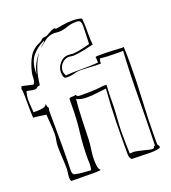

<svg xmlns="http://www.w3.org/2000/svg" viewBox="-135 -827 823 924"><g transform="rotate(-20 276.5 -365.0)"><path d="M519 -523Q520 -523 510 -523.5Q500 -524 483.5 -525Q467 -526 447.5 -526.5Q428 -527 410 -527Q389 -527 386 -525Q387 -520 387.5 -512.5Q388 -505 388 -496Q369 -494 346.5 -493.5Q324 -493 301.5 -493Q279 -493 258.5 -492.5Q238 -492 222 -490Q214 -504 214 -516Q214 -536 228.5 -552Q243 -568 263 -570Q269 -570 275.5 -568.5Q282 -567 289 -567Q317 -569 345 -575Q373 -581 394 -586Q392 -600 391.5 -612.5Q391 -625 391 -638V-672Q391 -697 388 -721Q371 -728 341 -728Q316 -728 292 -724Q268 -720 251 -717L252 -718Q252 -722 249 -722Q240 -722 232 -718.5Q224 -715 217 -710.5Q210 -706 203 -702.5Q196 -699 188 -699Q177 -699 172.5 -693Q168 -687 161 -684Q120 -667 101.5 -635.5Q83 -604 73 -561Q70 -547 70 -531.5Q70 -516 61 -502Q38 -507 23 -510.5Q8 -514 2 -515Q2 -509 1 -508Q0 -507 -2 -502Q2 -494 2 -463V-424Q2 -401 2.5 -383.5Q3 -366 4 -353Q16 -353 34 -350Q52 -347 69 -345Q70 -322 72.5 -297Q75 -272 75 -246Q75 -230 71.5 -214.5Q68 -199 68 -180Q68 -153 70 -125.5Q72 -98 72 -70Q72 -57 70 -45Q68 -33 68 -22Q68 -11 72 -4Q102 -4 130.5 -3.5Q159 -3 191 -3Q223 -3 223 -7Q214 -14 212 -30.5Q210 -47 210 -63Q210 -85 213.5 -108.5Q217 -132 219 -157Q221 -212 222.5 -267.5Q224 -323 229 -368Q239 -361 253 -358.5Q267 -356 284 -356Q307 -356 333 -359.5Q359 -363 381 -365Q374 -277 372.5 -196Q371 -115 371 -34Q371 -20 375.5 -12Q380 -4 385 -4Q402 -4 423 -3Q444 -2 466 -2H481Q496 -2 512.5 -4.5Q529 -7 529 -13Q529 -18 526 -21Q523 -24 521 -29V-61Q521 -152 526.5 -250.5Q532 -349 532 -443Q532 -464 531.5 -484Q531 -504 530 -524Q528 -523 519 -523ZM87 -53Q87 -66 87.5 -74Q88 -82 88 -93.5Q88 -105 88.5 -123Q89 -141 89 -176Q89 -250 88.5 -296Q88 -342 88 -352Q88 -361 91 -372Q84 -379 84 -395Q79 -384 64.5 -380.5Q50 -377 34 -377H15Q14 -391 12.5 -406.5Q11 -422 11 -439Q11 -460 17 -484Q28 -483 37.5 -480.5Q47 -478 57 -478Q67 -478 71.5 -483Q76 -488 82 -488H85L88 -491Q92 -533 104.5 -571Q117 -609 139 -637Q123 -621 109.5 -596.5Q96 -572 91 -543V-552Q91 -606 116.5 -636.5Q142 -667 180 -684Q179 -677 169.5 -670.5Q160 -664 155 -656Q172 -670 190 -684.5Q208 -699 237 -701Q243 -701 248.5 -700Q254 -699 260 -699Q283 -699 306.5 -707.5Q330 -716 355 -716Q373 -716 377 -708Q381 -700 381 -686Q381 -663 380 -639.5Q379 -616 378 -594Q358 -589 337 -584Q316 -579 293 -577Q285 -577 278.5 -578Q272 -579 265 -579Q240 -579 222 -558Q204 -537 204 -512Q204 -503 207 -491.5Q210 -480 220 -480H229Q246 -480 262.5 -485Q279 -490 296 -490Q302 -490 314.5 -489.5Q327 -489 342 -488Q357 -487 372 -486.5Q387 -486 399 -486L400 -498Q401 -501 401.5 -504.5Q402 -508 404 -511Q421 -509 441 -508Q461 -507 483 -507H502Q507 -507 511.5 -507Q516 -507 521 -508Q514 -387 513.5 -268.5Q513 -150 509 -26Q504 -26 503 -24.5Q502 -23 501.5 -20.5Q501 -18 498.5 -16.5Q496 -15 490 -15Q485 -15 473.5 -18Q462 -21 448.5 -24Q435 -27 422 -30Q409 -33 402 -33Q397 -33 392 -32.5Q387 -32 382 -32Q381 -59 380.5 -84Q380 -109 380 -137Q380 -161 381.5 -185.5Q383 -210 385 -236Q387 -265 387 -299Q387 -333 389 -365L390 -381Q385 -381 379.5 -381.5Q374 -382 372 -382Q358 -379 332.5 -377.5Q307 -376 282 -376H259Q247 -376 242.5 -377.5Q238 -379 236.5 -381Q235 -383 235 -384.5Q235 -386 232 -386Q226 -383 215.5 -384Q205 -385 199 -378V-346Q199 -276 191 -211Q183 -146 183 -74Q183 -69 183.5 -64.5Q184 -60 184 -55Q184 -35 180 -20Q160 -22 139.5 -23Q119 -24 95 -30Q90 -35 88.5 -40.5Q87 -46 87 -53Z"/></g></svg>

Font: Londrina Sketch
Style: Regular
Weight: 400
Designer: Marcelo Magalhaes
Foundry: Marcelo Magalhães
Version: Version 1.002